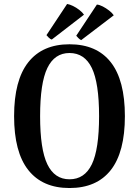

<svg xmlns="http://www.w3.org/2000/svg" viewBox="-20 -933 701 967"><path d="M330 14Q194 14 122.5 -76.5Q51 -167 51 -348Q51 -529 122.5 -619.5Q194 -710 330 -710Q467 -710 538 -619.5Q609 -529 609 -348Q609 -167 538 -76.5Q467 14 330 14ZM330 -30Q406 -30 442.5 -105.5Q479 -181 479 -348Q479 -515 442.5 -590.5Q406 -666 330 -666Q255 -666 218.5 -590.5Q182 -515 182 -348Q182 -181 218.5 -105.5Q255 -30 330 -30ZM403 -859 241 -734Q234 -735 225 -744Q216 -753 214 -756L318 -913Q331 -911 347.5 -903Q364 -895 379.5 -883Q395 -871 403 -859ZM553 -856 389 -731Q383 -733 374.5 -741.5Q366 -750 364 -753L468 -910Q481 -909 497.5 -900.5Q514 -892 529.5 -880Q545 -868 553 -856Z"/></svg>

Font: Arima SemiBold
Style: Regular
Weight: 600
Designer: Joana Correia and Natanael Gama
Foundry: NDISCOVER
Version: Version 1.101;gftools[0.9.23]